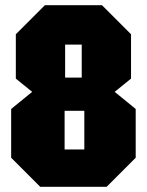

<svg xmlns="http://www.w3.org/2000/svg" viewBox="-20 -720 566 740"><path d="M231 -421H295V-548H231ZM229 -144H305V-293H229ZM135 0 23 -112V-300L104 -366L41 -417V-588L153 -700H373L485 -588V-417L422 -366L503 -300V-112L391 0Z"/></svg>

Font: Tektur Condensed ExtraBold
Style: Regular
Weight: 800
Width: 3
Designer: Adam Jagosz
Foundry: Adam Jagosz
Version: Version 1.005;gftools[0.9.30]